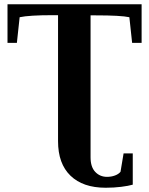

<svg xmlns="http://www.w3.org/2000/svg" viewBox="-20 -675 707 911"><path d="M651.9 -471.7H606.9L593.8 -593.3Q553.2 -602.1 433.6 -602.1H409.7V71.3Q409.7 117.2 431.9 140.6Q454.1 164.1 487.8 164.1Q508.3 164.1 525.4 157.7Q542.5 151.4 551.8 140.1L566.4 52.7H609.9V201.2Q590.3 207 555.4 211.4Q520.5 215.8 481.4 215.8Q373.5 215.8 314.5 158.7Q255.4 101.6 255.4 -4.9V-603H230.5Q118.7 -603 73.2 -593.3L60.1 -471.7H15.6V-654.8H651.9Z"/></svg>

Font: Liberation Serif
Style: Bold
Weight: 700
Designer: Steve Matteson
Foundry: Ascender Corporation
Version: Version 2.1.5